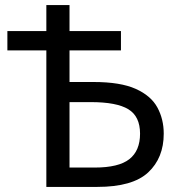

<svg xmlns="http://www.w3.org/2000/svg" viewBox="-20 -734 715 754"><path d="M162 0V-536H9V-612H162V-714H253V-612H455V-536H253V-412H347Q453 -412 513 -385Q573 -358 598 -312Q623 -266 623 -209Q623 -114 562 -57Q501 0 362 0ZM253 -76H352Q446 -76 488 -109Q530 -142 530 -209Q530 -277 484 -305Q438 -333 337 -333H253Z"/></svg>

Font: Noto IKEA Latin
Style: Regular
Weight: 400
Designer: Monotype Design Team
Foundry: Monotype Imaging Inc.
Version: Version 1.0